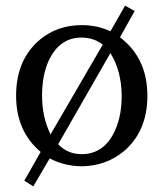

<svg xmlns="http://www.w3.org/2000/svg" viewBox="-20 -580 579 680"><path d="M37 -241Q37 -370 123 -441Q185 -491 269 -491Q326 -491 371 -469L423 -560L457 -541L405 -448Q502 -374 502 -241Q502 -114 417 -43Q354 8 269 9Q207 8 156 -19L98 80L66 60L124 -42Q37 -115 37 -241ZM129 -241Q129 -165 159 -104L344 -422Q311 -447 269 -447Q190 -447 152 -364Q129 -313 129 -241ZM186 -69Q220 -34 269 -34Q349 -34 387 -117Q411 -169 411 -241Q410 -330 371 -392Z"/></svg>

Font: Khartiya
Style: Regular
Weight: 500
Version: Version 1.0.1